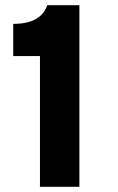

<svg xmlns="http://www.w3.org/2000/svg" viewBox="-20 -720 456 740"><path d="M134 0V-504H31V-628Q138 -628 162 -700H286V0Z"/></svg>

Font: Overpass Heavy
Style: Regular
Weight: 900
Designer: Delve Withrington, Thomas Jockin
Foundry: Delve Fonts
Version: Version 3.000;DELV;Overpass